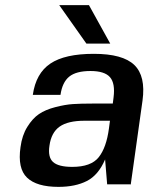

<svg xmlns="http://www.w3.org/2000/svg" viewBox="-20 -720 590 749"><path d="M490 0 488 -1H398L390 -98Q364 -37 319 -14Q274 9 208 9Q123 9 85.5 -27Q48 -63 60 -146Q66 -192 86.5 -225Q107 -258 132 -275Q157 -292 195.5 -302Q234 -312 264.5 -314Q295 -316 340 -316H420L423 -340Q430 -395 409 -419Q388 -443 333 -443Q277 -443 250 -421Q223 -399 216 -350H108Q120 -434 176.5 -472Q233 -510 346 -510Q459 -510 504 -466.5Q549 -423 536 -328ZM409 -249H310Q245 -249 212.5 -226Q180 -203 173 -152Q166 -107 187 -88Q208 -69 262 -69Q335 -69 365 -106.5Q395 -144 405 -219ZM327 -700 410 -550H317L211 -700Z"/></svg>

Font: Fivo Sans Modern Med
Style: Italic
Weight: 450
Designer: Alexander Slobzheninov
Foundry: Alexander Slobzheninov
Version: 1.0